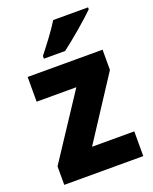

<svg xmlns="http://www.w3.org/2000/svg" viewBox="-143 -846 741 927"><g transform="rotate(-20 227.5 -383.0)"><path d="M425 -756V-766H246C219 -721 173 -662 140 -620V-606H249C300 -644 388 -719 425 -756ZM430 0V-127H213L421 -446V-550H36V-423H240L24 -95V0Z"/></g></svg>

Font: Noto Sans Lao SemiCondensed ExtraBold
Style: Regular
Weight: 800
Width: 4
Designer: Monotype Design Team
Foundry: Monotype Imaging Inc.
Version: Version 2.003